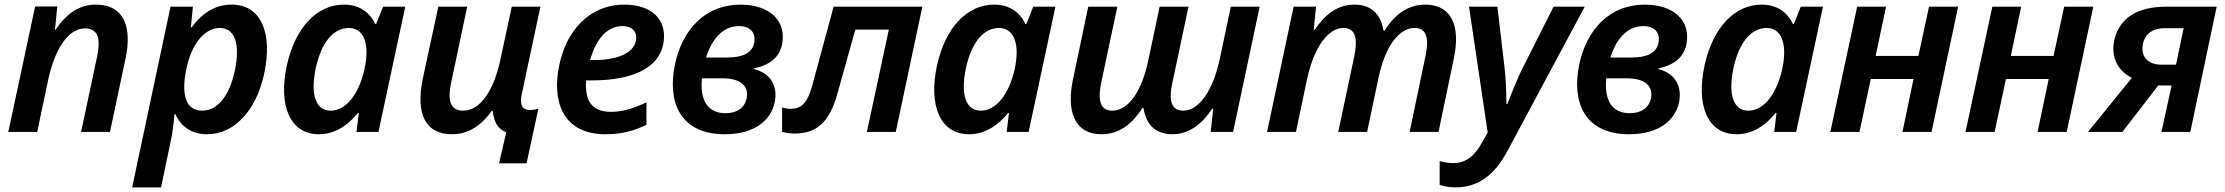

<svg xmlns="http://www.w3.org/2000/svg" viewBox="-20 -571 9631 831"><path d="M16 0H141L189 -228C217 -355 273 -448 348 -448C411 -448 414 -393 400 -325L331 0H456L523 -316C551 -445 523 -551 395 -551C322 -551 268 -512 221 -443H218L228 -543H132Z M552 240H677L717 49C726 9 732 -35 735 -77H739C765 -20 812 10 877 10C993 10 1088 -91 1123 -250C1162 -430 1109 -551 983 -551C919 -551 860 -522 810 -453H806L815 -542H718ZM855 -92C786 -92 763 -158 786 -270C808 -381 866 -450 931 -450C996 -450 1020 -383 997 -268C974 -157 922 -92 855 -92Z M1360 10C1428 10 1485 -27 1529 -82H1533L1523 0H1618L1734 -542H1638L1608 -467H1604C1580 -518 1535 -551 1469 -551C1351 -551 1258 -451 1222 -290C1183 -113 1236 10 1360 10ZM1411 -92C1347 -92 1323 -160 1346 -273C1369 -384 1421 -449 1489 -450C1555 -450 1582 -381 1557 -269C1532 -160 1476 -92 1411 -92Z M2140 136H2259L2310 -100C2297 -97 2286 -95 2273 -95C2237 -95 2229 -121 2239 -167L2319 -542H2195L2146 -314C2119 -186 2062 -92 1984 -92C1923 -92 1918 -147 1933 -215L2002 -542H1877L1810 -231C1778 -77 1822 10 1936 10C2012 10 2064 -31 2109 -91H2113C2117 -44 2134 -13 2171 2Z M2600 10C2674 10 2724 -5 2778 -31V-128C2718 -100 2672 -87 2625 -87C2542 -87 2510 -134 2517 -223H2540C2732 -223 2830 -284 2850 -377C2872 -482 2804 -551 2683 -551C2529 -551 2431 -435 2401 -291C2368 -141 2410 10 2600 10ZM2673 -458C2725 -458 2739 -424 2732 -393C2721 -342 2655 -311 2549 -311H2534C2562 -410 2613 -458 2673 -458Z M3117 10C3249 10 3317 -53 3333 -128C3345 -186 3327 -250 3244 -272V-275C3313 -290 3353 -323 3365 -379C3385 -482 3310 -551 3185 -551C3032 -551 2933 -443 2901 -291C2868 -131 2922 10 3117 10ZM3178 -458C3227 -458 3253 -430 3244 -385C3235 -342 3196 -322 3126 -322H3036C3066 -418 3120 -458 3178 -458ZM3120 -81C3042 -81 3009 -138 3018 -232H3106C3185 -232 3221 -200 3212 -147C3204 -105 3170 -81 3120 -81Z M3419 7C3514 7 3571 -42 3605 -168L3682 -443H3827L3732 0H3857L3972 -542H3588L3495 -199C3474 -123 3447 -100 3402 -100C3389 -100 3376 -102 3365 -106V-1C3380 4 3399 7 3419 7Z M4174 10C4242 10 4299 -27 4343 -82H4347L4337 0H4432L4548 -542H4452L4422 -467H4418C4394 -518 4349 -551 4283 -551C4165 -551 4072 -451 4036 -290C3997 -113 4050 10 4174 10ZM4225 -92C4161 -92 4137 -160 4160 -273C4183 -384 4235 -449 4303 -450C4369 -450 4396 -381 4371 -269C4346 -160 4290 -92 4225 -92Z M4748 10C4830 10 4884 -41 4925 -104H4929C4940 -33 4980 10 5054 10C5132 10 5187 -41 5226 -100H5231L5220 0H5317L5432 -542H5307L5259 -314C5229 -176 5168 -92 5101 -92C5037 -92 5042 -160 5055 -217L5124 -542H4999L4950 -310C4922 -176 4864 -92 4794 -92C4734 -92 4733 -151 4747 -217L4816 -542H4690L4624 -227C4597 -101 4623 10 4748 10Z M5464 0H5589L5637 -228C5667 -367 5728 -450 5795 -450C5849 -450 5857 -400 5841 -325L5772 0H5897L5946 -233C5974 -366 6033 -450 6102 -450C6153 -450 6167 -410 6149 -325L6081 0H6206L6272 -316C6304 -465 6258 -551 6149 -551C6067 -551 6012 -501 5972 -438H5968C5956 -512 5913 -551 5842 -551C5763 -551 5710 -501 5670 -442H5666L5676 -542H5579Z M6280 240C6376 240 6447 189 6504 83L6839 -542H6704L6566 -268C6541 -217 6517 -153 6504 -121H6500C6500 -161 6498 -232 6491 -285L6461 -542H6338L6419 3L6397 41C6366 99 6329 135 6270 135C6247 135 6228 131 6211 126V229C6227 235 6250 240 6280 240Z M7031 10C7163 10 7231 -53 7247 -128C7259 -186 7241 -250 7158 -272V-275C7227 -290 7267 -323 7279 -379C7299 -482 7224 -551 7099 -551C6946 -551 6847 -443 6815 -291C6782 -131 6836 10 7031 10ZM7092 -458C7141 -458 7167 -430 7158 -385C7149 -342 7110 -322 7040 -322H6950C6980 -418 7034 -458 7092 -458ZM7034 -81C6956 -81 6923 -138 6932 -232H7020C7099 -232 7135 -200 7126 -147C7118 -105 7084 -81 7034 -81Z M7496 10C7564 10 7621 -27 7665 -82H7669L7659 0H7754L7870 -542H7774L7744 -467H7740C7716 -518 7671 -551 7605 -551C7487 -551 7394 -451 7358 -290C7319 -113 7372 10 7496 10ZM7547 -92C7483 -92 7459 -160 7482 -273C7505 -384 7557 -449 7625 -450C7691 -450 7718 -381 7693 -269C7668 -160 7612 -92 7547 -92Z M7902 0H8028L8077 -229H8262L8214 0H8340L8455 -542H8329L8283 -329H8098L8143 -542H8018Z M8487 0H8613L8662 -229H8847L8799 0H8925L9040 -542H8914L8868 -329H8683L8728 -542H8603Z M9017 0H9166L9321 -201H9379L9335 0H9460L9574 -542H9355C9228 -542 9152 -491 9131 -397C9115 -325 9146 -264 9207 -234ZM9337 -291C9269 -291 9245 -332 9255 -382C9264 -426 9300 -449 9348 -449H9431L9398 -291Z"/></svg>

Font: Noto Sans SemiBold
Style: Italic
Weight: 600
Italic angle: -12°
Designer: Monotype Design Team
Foundry: Monotype Imaging Inc.
Version: Version 2.013